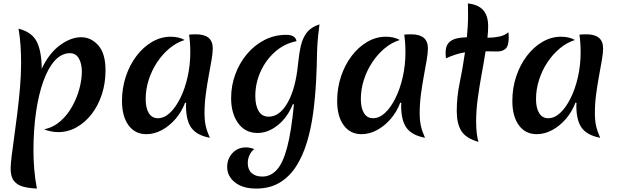

<svg xmlns="http://www.w3.org/2000/svg" viewBox="-20 -770 3599 1119"><path d="M223 -369Q266 -460 329.5 -506.5Q393 -553 453 -553Q511 -553 553 -505.5Q595 -458 595 -360Q595 -285 573.5 -219.5Q552 -154 514 -105Q476 -56 426 -28Q376 0 319 0Q279 0 237 -16Q292 -28 333 -64.5Q374 -101 401.5 -151Q429 -201 443 -254Q457 -307 457 -352Q457 -399 439.5 -429.5Q422 -460 388 -460Q339 -460 300 -417.5Q261 -375 233 -297.5Q205 -220 190 -116.5Q175 -13 175 108Q175 160 179.5 215.5Q184 271 195 329Q150 327 115.5 318Q81 309 61.5 284.5Q42 260 42 213Q42 188 48 139Q54 90 63 26Q72 -38 81 -111Q90 -184 96.5 -259Q103 -334 103 -402Q103 -455 99.5 -506Q96 -557 88 -603Q167 -583 195 -525.5Q223 -468 223 -369Z M1059 -172Q1039 -119 1003.5 -77.5Q968 -36 923.5 -12Q879 12 833 12Q767 12 729 -40Q691 -92 691 -182Q691 -257 713.5 -324.5Q736 -392 775.5 -444Q815 -496 866.5 -526Q918 -556 975 -556Q1022 -556 1056 -537Q1008 -522 967 -487.5Q926 -453 895 -406Q864 -359 846.5 -304Q829 -249 829 -193Q829 -140 847.5 -110.5Q866 -81 900 -81Q937 -81 970.5 -112.5Q1004 -144 1031 -198.5Q1058 -253 1073.5 -322Q1089 -391 1089 -465Q1089 -495 1087 -522Q1085 -549 1082 -568Q1096 -570 1123 -570Q1220 -570 1220 -488Q1220 -462 1213 -421Q1206 -380 1196.5 -329Q1187 -278 1179.5 -222Q1172 -166 1172 -111Q1172 -68 1179 -36.5Q1186 -5 1203 33Q1128 19 1096 -24Q1064 -67 1064 -154Q1064 -165 1065 -170Z M1687 -163Q1655 -85 1598.5 -40Q1542 5 1481 5Q1409 5 1368 -52Q1327 -109 1327 -198Q1327 -270 1351 -336Q1375 -402 1419 -454.5Q1463 -507 1521.5 -537Q1580 -567 1648 -567Q1702 -567 1708 -530Q1637 -516 1583 -468Q1529 -420 1498.5 -352.5Q1468 -285 1468 -210Q1468 -155 1487.5 -122.5Q1507 -90 1546 -90Q1610 -90 1656.5 -172Q1703 -254 1717 -397Q1723 -458 1733.5 -503.5Q1744 -549 1768.5 -580.5Q1793 -612 1842 -628Q1837 -590 1834.5 -565.5Q1832 -541 1830.5 -520.5Q1829 -500 1828 -473Q1827 -386 1822 -293.5Q1817 -201 1805 -111Q1793 -21 1769 58.5Q1745 138 1706.5 198.5Q1668 259 1610.5 294Q1553 329 1473 329Q1395 329 1349.5 293Q1304 257 1304 203Q1304 155 1335 122Q1366 89 1414 89Q1438 89 1462 99Q1445 111 1434.5 133.5Q1424 156 1424 181Q1424 218 1446.5 238.5Q1469 259 1509 259Q1557 259 1593 220Q1629 181 1653.5 89Q1678 -3 1693 -162Z M2313 -172Q2293 -119 2257.5 -77.5Q2222 -36 2177.5 -12Q2133 12 2087 12Q2021 12 1983 -40Q1945 -92 1945 -182Q1945 -257 1967.5 -324.5Q1990 -392 2029.5 -444Q2069 -496 2120.5 -526Q2172 -556 2229 -556Q2276 -556 2310 -537Q2262 -522 2221 -487.5Q2180 -453 2149 -406Q2118 -359 2100.5 -304Q2083 -249 2083 -193Q2083 -140 2101.5 -110.5Q2120 -81 2154 -81Q2191 -81 2224.5 -112.5Q2258 -144 2285 -198.5Q2312 -253 2327.5 -322Q2343 -391 2343 -465Q2343 -495 2341 -522Q2339 -549 2336 -568Q2350 -570 2377 -570Q2474 -570 2474 -488Q2474 -462 2467 -421Q2460 -380 2450.5 -329Q2441 -278 2433.5 -222Q2426 -166 2426 -111Q2426 -68 2433 -36.5Q2440 -5 2457 33Q2382 19 2350 -24Q2318 -67 2318 -154Q2318 -165 2319 -170Z M2755 -63Q2755 -21 2759 10.5Q2763 42 2769 57Q2695 36 2668.5 -7Q2642 -50 2642 -122Q2642 -205 2659 -286.5Q2676 -368 2690 -465Q2664 -461 2637 -452.5Q2610 -444 2579 -430Q2578 -438 2577.5 -446Q2577 -454 2577 -462Q2577 -500 2593.5 -519Q2610 -538 2638 -545Q2666 -552 2701 -553Q2704 -583 2706 -616Q2708 -649 2708 -685Q2708 -701 2707.5 -717.5Q2707 -734 2707 -750Q2769 -743 2797 -710Q2825 -677 2825 -618Q2825 -602 2824 -585Q2823 -568 2821 -550Q2856 -550 2888.5 -556.5Q2921 -563 2943 -582Q2944 -575 2944.5 -567.5Q2945 -560 2945 -553Q2945 -503 2927 -486.5Q2909 -470 2879 -470Q2860 -470 2843 -470.5Q2826 -471 2810 -471Q2800 -407 2787 -337Q2774 -267 2764.5 -197Q2755 -127 2755 -63Z M3334 -172Q3314 -119 3278.5 -77.5Q3243 -36 3198.5 -12Q3154 12 3108 12Q3042 12 3004 -40Q2966 -92 2966 -182Q2966 -257 2988.5 -324.5Q3011 -392 3050.5 -444Q3090 -496 3141.5 -526Q3193 -556 3250 -556Q3297 -556 3331 -537Q3283 -522 3242 -487.5Q3201 -453 3170 -406Q3139 -359 3121.5 -304Q3104 -249 3104 -193Q3104 -140 3122.5 -110.5Q3141 -81 3175 -81Q3212 -81 3245.5 -112.5Q3279 -144 3306 -198.5Q3333 -253 3348.5 -322Q3364 -391 3364 -465Q3364 -495 3362 -522Q3360 -549 3357 -568Q3371 -570 3398 -570Q3495 -570 3495 -488Q3495 -462 3488 -421Q3481 -380 3471.5 -329Q3462 -278 3454.5 -222Q3447 -166 3447 -111Q3447 -68 3454 -36.5Q3461 -5 3478 33Q3403 19 3371 -24Q3339 -67 3339 -154Q3339 -165 3340 -170Z"/></svg>

Font: Merienda SemiBold
Style: Regular
Weight: 600
Designer: Eduardo Rodriguez Tunni
Foundry: Eduardo Rodriguez Tunni
Version: Version 2.001; ttfautohint (v1.8.4.7-5d5b)